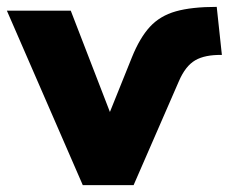

<svg xmlns="http://www.w3.org/2000/svg" viewBox="-30 -539 666 559"><path d="M211 0 -10 -508H176L290 -213L354 -372Q377 -429 406.5 -461Q436 -493 482 -506Q528 -519 601 -519L616 -379Q567 -380 538.5 -363.5Q510 -347 491 -303L359 0Z"/></svg>

Font: Mulish Black
Style: Regular
Weight: 900
Designer: Vernon Adams
Foundry: Vernon Adams
Version: Version 3.603; ttfautohint (v1.8.3)